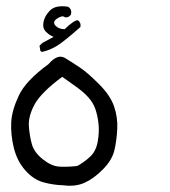

<svg xmlns="http://www.w3.org/2000/svg" viewBox="-20 -413 540 610"><path d="M182.6 175.8Q148.4 174.8 117.2 166Q85.9 157.2 60.1 127.9Q34.2 98.6 23.9 56.6Q13.7 14.6 15.6 -23.9Q17.6 -62.5 40 -109.9Q62.5 -157.2 133.8 -209Q163.1 -243.2 187 -228.5Q210.9 -213.9 234.9 -197.8Q258.8 -181.6 294.4 -146Q330.1 -110.4 342.3 -75.2Q354.5 -40 352.5 -2.9Q350.6 34.2 343.3 64.9Q335.9 95.7 307.1 125Q278.3 154.3 249 167.5Q219.7 180.7 182.6 175.8ZM225.6 114.3Q247.1 102.5 266.1 85Q285.2 67.4 290.5 36.6Q295.9 5.9 293 -20Q290 -45.9 283.2 -65.9Q276.4 -85.9 261.7 -102.5Q247.1 -119.1 225.6 -134.8Q204.1 -150.4 177.7 -168.9Q110.4 -119.1 89.8 -81.1Q69.3 -43 71.8 -11.2Q74.2 20.5 81.5 45.9Q88.9 71.3 115.7 92.8Q142.6 114.3 166.5 116.2Q190.4 118.2 225.6 114.3ZM113.3 -248 108.4 -251 105.5 -267.6 114.3 -276.4 150.4 -295.9Q138.7 -299.8 126.5 -311.5Q114.3 -323.2 118.2 -343.3Q122.1 -363.3 139.6 -380.4Q157.2 -397.5 196.3 -391.6Q210 -382.8 205.1 -366.2Q197.3 -355.5 185.5 -358.4Q178.7 -365.2 162.1 -354.5Q145.5 -343.8 155.8 -332Q166 -320.3 185.5 -320.3Q215.8 -349.6 227.5 -348.6Q238.3 -340.8 235.4 -327.1Q184.6 -282.2 162.1 -268.1Q139.6 -253.9 113.3 -248Z"/></svg>

Font: NaikaiFont
Style: Regular
Weight: 400
Version: Version 1.67